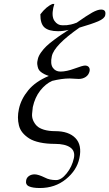

<svg xmlns="http://www.w3.org/2000/svg" viewBox="-20 -718 550 966"><path d="M325.7 -567.9Q298.3 -561 272 -561Q225.6 -561 204.1 -579.6Q182.6 -598.1 183.1 -646Q213.4 -686 244.6 -698.2H253.4Q252.9 -696.3 251 -689.2Q249 -682.1 248 -678.2Q238.8 -634.8 254.2 -612.8Q269.5 -590.8 293.5 -590.8Q308.1 -590.8 315.7 -591.3Q323.2 -591.8 336.7 -594.7Q350.1 -597.7 366.2 -604Q416.5 -639.6 443.8 -654.8Q471.2 -669.9 488.3 -669.9Q515.6 -669.9 509.3 -641.1Q505.9 -624.5 473.9 -610.8Q441.9 -597.2 379.9 -579.1Q252.4 -490.2 240.7 -435.1Q232.4 -396.5 245.8 -377.2Q259.3 -357.9 284.2 -357.9Q314.5 -357.9 355.2 -373Q396 -388.2 407.7 -388.2Q420.4 -388.2 426.8 -380.4Q433.1 -372.6 430.7 -359.9Q426.3 -340.8 411.1 -330.8Q396 -320.8 376 -320.8Q368.2 -320.8 352.8 -322Q337.4 -323.2 330.6 -323.2Q291 -323.2 242.2 -311Q209.5 -296.4 182.6 -262.5Q155.8 -228.5 145 -179.2Q142.6 -162.1 141.4 -145Q140.1 -127.9 146.7 -112.3Q153.3 -96.7 165.3 -84.7Q177.2 -72.8 201.2 -65.4Q225.1 -58.1 258.3 -58.1Q325.7 -58.1 359.4 -23.4Q393.6 11.7 379.4 78.1Q366.7 138.7 311.5 183.6Q256.8 228 180.7 228Q144.5 228 125.7 219.5Q106.9 210.9 111.8 188Q114.7 174.8 126.5 167Q138.2 159.2 154.3 159.2Q172.4 159.2 206.5 175.8Q229 188 262.2 188Q288.6 188 315.4 154.3Q342.3 121.1 351.6 78.1Q359.4 42 333.5 23.9Q307.6 5.9 256.8 5.9Q214.4 5.9 181.2 -1.2Q147.9 -8.3 127.4 -21.2Q106.9 -34.2 93.5 -50.5Q80.1 -66.9 75.2 -87.2Q70.3 -107.4 70.3 -127.4Q70.3 -147.5 75.2 -169.9Q85.9 -219.7 122.3 -263.9Q158.7 -308.1 225.6 -335.9Q211.4 -340.8 202.1 -345.5Q192.9 -350.1 184.3 -357.2Q175.8 -364.3 172.6 -372.6Q169.4 -380.9 167.7 -393.1Q166 -405.3 170.4 -420.9Q173.8 -436.5 186.5 -454.3Q199.2 -472.2 213.6 -485.8Q228 -499.5 251.5 -517.1Q274.9 -534.7 289.1 -543.9Z"/></svg>

Font: Linux Biolinum G
Style: Italic
Weight: 400
Italic angle: -12°
Designer: Philipp H. Poll
Foundry: Philipp H. Poll
Version: Version 0.5.1